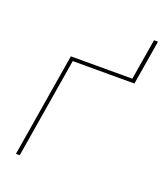

<svg xmlns="http://www.w3.org/2000/svg" viewBox="-135 -814 769 904"><g transform="rotate(20 250.0 -362.5)"><path d="M52 0 138 -520H446L480 -725H500L463 -502H154L71 0Z"/></g></svg>

Font: Iosevka SS04 Thin
Style: Italic
Weight: 100
Italic angle: -9°
Monospace: yes
Designer: Belleve Invis
Foundry: Belleve Invis
Version: Version 19.0.0; ttfautohint (v1.8.4)